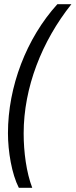

<svg xmlns="http://www.w3.org/2000/svg" viewBox="-20 -739 361 917"><path d="M70 158H134C106 85 93 -13 93 -102C93 -321 180 -542 321 -719H254C106 -556 18 -325 18 -103C18 -16 36 92 70 158Z"/></svg>

Font: Noto Sans ExtraCondensed
Style: Italic
Weight: 400
Width: 2
Italic angle: -12°
Designer: Monotype Design Team
Foundry: Monotype Imaging Inc.
Version: Version 2.013